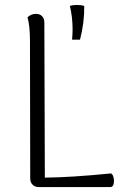

<svg xmlns="http://www.w3.org/2000/svg" viewBox="-20 -755 510 775"><path d="M273 -635Q273 -621 271 -595H303Q321 -665 320 -731Q308 -735 290 -735Q274 -735 262 -731Q273 -687 273 -635ZM161 -38Q268 -39 428 -55Q434 -52 437 -43.5Q440 -35 440 -25Q440 0 425 0H136Q121 0 111.5 -9.5Q102 -19 102 -35L101 -587Q101 -652 91 -685Q105 -699 125 -699Q141 -699 150 -689.5Q159 -680 159 -664Z"/></svg>

Font: Arima Madurai Light
Style: Regular
Weight: 300
Designer: Joana Correia and Natanael Gama
Foundry: NDISCOVER
Version: Version 1.020